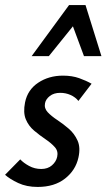

<svg xmlns="http://www.w3.org/2000/svg" viewBox="-23 -729 421 759"><path d="M126 10Q82 10 49 -5.5Q16 -21 -3 -38L57 -99Q70 -85 92 -73Q114 -61 140 -61Q166 -61 182.5 -75.5Q199 -90 203 -109Q208 -131 194 -147Q180 -163 157 -178.5Q134 -194 112 -212.5Q90 -231 79 -257.5Q68 -284 76 -324Q86 -374 128 -402Q170 -430 226 -430Q262 -430 290 -420Q318 -410 339 -398L287 -330Q275 -345 256 -353.5Q237 -362 215 -362Q190 -362 174 -349.5Q158 -337 155 -321Q151 -301 165.5 -285.5Q180 -270 203.5 -254.5Q227 -239 249 -220Q271 -201 283.5 -173.5Q296 -146 287 -106Q276 -56 234 -23Q192 10 126 10ZM102 -507 250 -709H315L287 -652L170 -507ZM309 -507 256 -650 250 -709H315L378 -507Z"/></svg>

Font: Ysabeau SemiBold
Style: Italic
Weight: 600
Italic angle: -12°
Designer: Christian Thalmann (Catharsis Fonts)
Version: Version 2.002